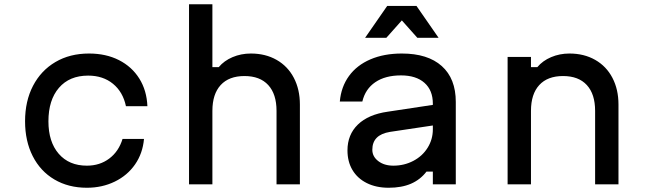

<svg xmlns="http://www.w3.org/2000/svg" viewBox="-20 -868 3040 904"><path d="M98 -297Q98 -392 135.5 -464Q173 -536 241 -576Q309 -616 399 -616Q479 -616 540 -585Q601 -554 636 -498Q671 -442 674 -368H573Q559 -435 512 -473.5Q465 -512 395 -512Q307 -512 257.5 -454.5Q208 -397 208 -297Q208 -200 256.5 -144Q305 -88 389 -88Q450 -88 494.5 -121.5Q539 -155 557 -214H658Q652 -146 616 -94Q580 -42 520.5 -13Q461 16 389 16Q302 16 236 -23Q170 -62 134 -133Q98 -204 98 -297Z M870 -848H980V-552H1010Q1035 -582 1075 -599Q1115 -616 1161 -616Q1230 -616 1282.5 -586Q1335 -556 1363.5 -501.5Q1392 -447 1392 -376V0H1282V-346Q1282 -425 1243 -467.5Q1204 -510 1131 -510Q1058 -510 1019 -467.5Q980 -425 980 -346V0H870Z M2030 -279 1816 -247Q1774 -240 1753.5 -219Q1733 -198 1733 -163Q1733 -131 1761 -109.5Q1789 -88 1832 -88Q1883 -88 1926 -110.5Q1969 -133 1993.5 -172.5Q2018 -212 2018 -259V-380Q2018 -443 1978.5 -478Q1939 -513 1868 -513Q1794 -513 1747 -481Q1700 -449 1686 -390H1580Q1586 -459 1623 -510Q1660 -561 1724 -588.5Q1788 -616 1872 -616Q1994 -616 2060 -557Q2126 -498 2126 -388V0H2018V-60H1988Q1959 -22 1915 -3Q1871 16 1810 16Q1751 16 1707 -6Q1663 -28 1639.5 -67.5Q1616 -107 1616 -160Q1616 -234 1665 -281.5Q1714 -329 1805 -342L2030 -376ZM1803 -840H1941L2045 -690H1945L1839 -809H1905L1799 -690H1699Z M2370 -600H2480V-552H2510Q2535 -582 2575 -599Q2615 -616 2661 -616Q2730 -616 2782.5 -586Q2835 -556 2863.5 -501.5Q2892 -447 2892 -376V0H2782V-346Q2782 -425 2743 -467.5Q2704 -510 2631 -510Q2558 -510 2519 -467.5Q2480 -425 2480 -346V0H2370Z"/></svg>

Font: Martian Mono Custom sWd Rg
Style: Regular
Weight: 400
Width: 6
Monospace: yes
Designer: Alex Havermale
Foundry: Evil Martians
Version: Version 1.000